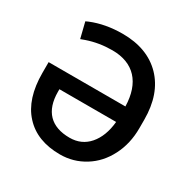

<svg xmlns="http://www.w3.org/2000/svg" viewBox="-164 -872 1018 1032"><g transform="rotate(30 345.5 -356.0)"><path d="M339.8 9.8C395 9.8 445.3 -4.4 491.7 -33.2C537.6 -61.5 573.7 -101.6 600.1 -153.3C626.5 -204.6 639.6 -262.2 639.6 -325.7V-377.9C639.6 -484.9 610.4 -568.8 551.3 -629.9C492.2 -690.4 411.1 -720.7 309.1 -720.7C238.3 -720.7 173.8 -709 116.7 -685.5L100.6 -678.2L124.5 -581.5L149.9 -590.8C199.2 -607.9 251 -616.2 305.2 -616.2C438 -616.2 512.7 -535.6 516.1 -389.6H39.6V-322.8C39.6 -215.8 65.9 -133.3 118.7 -76.2C170.9 -19 244.6 9.8 339.8 9.8ZM339.8 -93.8C224.6 -93.8 162.6 -156.7 162.6 -277.3V-292.5H514.6C508.8 -231 490.2 -182.6 459.5 -147C428.7 -111.3 388.7 -93.8 339.8 -93.8Z"/></g></svg>

Font: Roboto Medium
Style: Regular
Weight: 500
Designer: Google
Version: Version 2.137; 2017